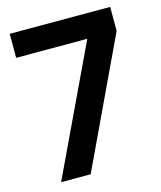

<svg xmlns="http://www.w3.org/2000/svg" viewBox="-101 -729 672 803"><g transform="rotate(-15 234.5 -327.5)"><path d="M17 -551V-655H452V-551L192 0H64L325 -551Z"/></g></svg>

Font: Hind Guntur SemiBold
Style: Regular
Weight: 600
Designer: Manushi Parikh, Hitesh Malaviya
Foundry: Indian Type Foundry
Version: Version 1.000;PS 1.0;hotconv 1.0.86;makeotf.lib2.5.63406; tt